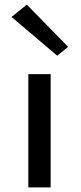

<svg xmlns="http://www.w3.org/2000/svg" viewBox="-20 -814 353 834"><path d="M30 0ZM103 0V-492H200V0ZM228.5 -572 30 -740.5 96.5 -794 276 -610.5Z"/></svg>

Font: Betinya Sans Medium
Style: Regular
Weight: 500
Designer: Jonathan Pinhorn
Version: Version 2.001;December 9, 2019;FontCreator 12.0.0.2547 64-bi